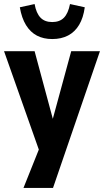

<svg xmlns="http://www.w3.org/2000/svg" viewBox="-21 -749 514 949"><path d="M95 180 187 -50V36L-1 -496H150L247 -136H233L331 -496H473L241 180ZM237 -556Q194 -556 161.5 -573Q129 -590 107.5 -625Q86 -660 77 -713L150 -729Q158 -684 179 -662Q200 -640 237 -640Q274 -640 295 -661.5Q316 -683 325 -729L398 -713Q391 -661 370 -626Q349 -591 315.5 -573.5Q282 -556 237 -556Z"/></svg>

Font: Nunito Sans 10pt Condensed ExtraBold
Style: Regular
Weight: 800
Width: 3
Designer: Vernon Adams
Foundry: Vernon Adams
Version: Version 3.101;gftools[0.9.27]